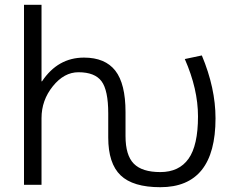

<svg xmlns="http://www.w3.org/2000/svg" viewBox="-20 -770 973 800"><path d="M503 -203Q503 -123 537.5 -88Q572 -53 648 -53Q726 -53 765.5 -108.5Q805 -164 805 -285Q805 -399 750 -524L821 -539Q878 -403 878 -277Q878 10 648 10Q534 10 482.5 -39.5Q431 -89 431 -197V-297Q431 -394 403 -431.5Q375 -469 307 -469Q247 -469 200 -410.5Q153 -352 153 -278V0H80V-750H153V-431H155Q221 -530 330 -530Q418 -530 460.5 -475.5Q503 -421 503 -303Z"/></svg>

Font: Mplus 1p
Style: Regular
Weight: 400
Version: Version 1.061